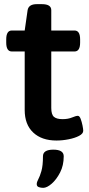

<svg xmlns="http://www.w3.org/2000/svg" viewBox="-20 -670 430 925"><path d="M252 7Q181 7 140 -31.5Q99 -70 99 -140V-422H37Q10 -422 10 -465V-480Q10 -523 37 -523H99L113 -621Q118 -650 157 -650H182Q227 -650 227 -621V-523H339Q366 -523 366 -480V-465Q366 -422 339 -422H227V-150Q227 -118 240 -107Q253 -96 281 -96Q308 -96 327 -104Q346 -112 355 -112Q363 -112 368.5 -97.5Q374 -83 377.5 -65.5Q381 -48 381 -40Q381 -26 361 -15.5Q341 -5 311 1Q281 7 252 7ZM188 235Q177 235 167 231.5Q157 228 157 217Q157 207 164.5 193.5Q172 180 179.5 154Q187 128 187 83Q187 51 237 51Q287 51 287 83Q287 127 269.5 161Q252 195 229 215Q206 235 188 235Z"/></svg>

Font: Asap Expanded SemiBold
Style: Regular
Weight: 600
Width: 7
Designer: Pablo Cosgaya
Foundry: Omnibus-Type
Version: Version 3.001; ttfautohint (v1.8.4.7-5d5b)